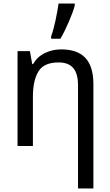

<svg xmlns="http://www.w3.org/2000/svg" viewBox="-20 -825 624 1085"><path d="M325.2 -545.9C293 -545.9 262.7 -539.1 233.9 -525.4C205.1 -511.7 183.1 -490.7 167 -462.9H162.1L148.9 -536.1H79.1V0H166V-277.8C166 -340.8 176.8 -388.7 197.8 -422.4C218.8 -455.6 256.3 -472.2 311 -472.2C387.2 -472.2 420.9 -428.7 420.9 -342.8V240.2H507.8V-349.1C507.8 -486.3 444.8 -545.9 325.2 -545.9ZM321.3 -606C337.9 -633.8 354 -667 370.1 -704.6C386.2 -742.2 397 -772 402.3 -793.9V-805.2H311C303.2 -752 287.1 -667 269 -620.1V-606Z"/></svg>

Font: Avrile Sans
Style: Regular
Weight: 400
Designer: Monotype Design Team, Google (font), Stefan Peev (BGR Cyrillic), Cristiano Sobral (main changes)
Foundry: The Avrile Sans Project Authors
Version: Version 3.110